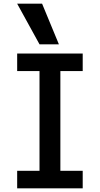

<svg xmlns="http://www.w3.org/2000/svg" viewBox="-20 -1020 540 1040"><path d="M73 0V-95H194V-635H73V-730H428V-635H307V-95H428V0ZM194 -780 73 -1000H208L299 -780Z"/></svg>

Font: M PLUS Code Latin Medium
Style: Regular
Weight: 500
Designer: Coji Morishita
Foundry: UNDERFOREST DESIGN
Version: Version 1.002; ttfautohint (v1.8.3)